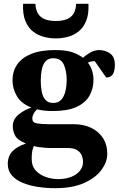

<svg xmlns="http://www.w3.org/2000/svg" viewBox="-20 -759 625 1012"><path d="M270 232.9Q225.1 232.9 180.9 226.3Q136.7 219.7 100.6 205.1Q64.5 190.4 42.7 165.8Q21 141.1 21 105Q21 64 45.9 38.1Q70.8 12.2 116.7 -2.4Q70.8 -21.5 59.1 -45.2Q47.4 -68.8 47.4 -93.3Q47.4 -130.4 77.9 -155.3Q108.4 -180.2 145.5 -191.9Q91.3 -213.4 68.6 -252.9Q45.9 -292.5 45.9 -335.9Q45.9 -382.8 70.3 -418.7Q94.7 -454.6 144.8 -474.9Q194.8 -495.1 270.5 -495.1Q325.7 -495.1 358.9 -484.4Q392.1 -473.6 417.5 -454.6Q433.6 -469.7 456.3 -482.4Q479 -495.1 503.4 -495.1Q533.2 -495.1 559.3 -477.8Q585.4 -460.4 585.4 -417Q585.4 -384.3 574.7 -367.4Q564 -350.6 539.6 -350.6L479.5 -436.5Q467.3 -436.5 458.7 -434.6Q450.2 -432.6 443.4 -428.7Q472.7 -389.6 472.7 -337.9Q472.7 -291.5 451.4 -254.2Q430.2 -216.8 383.3 -195.3Q336.4 -173.8 258.3 -173.8Q233.9 -173.8 213.9 -176Q193.8 -178.2 175.3 -182.6Q164.6 -173.3 157.5 -160.2Q150.4 -147 150.4 -133.3Q150.4 -113.3 173.3 -108.9Q196.3 -104.5 232.4 -104.5H368.2Q419.4 -104.5 459.5 -85.7Q499.5 -66.9 522.5 -31.7Q545.4 3.4 545.4 52.7Q545.4 94.2 515.4 135.7Q485.4 177.2 424.3 205.1Q363.3 232.9 270 232.9ZM284.7 185.1Q314.5 185.1 338.9 178.5Q363.3 171.9 380.9 159.7Q398.4 147.5 408 131.1Q417.5 114.7 417.5 95.2Q417.5 77.6 410.9 60.5Q404.3 43.5 386.5 32.2Q368.7 21 335.4 21H241.2Q233.9 21 216.8 19.8Q199.7 18.6 182.6 16.1Q165.5 13.7 158.2 10.3Q153.3 22.9 150.1 36.9Q147 50.8 147 78.1Q147 118.2 169.9 141.6Q192.9 165 225.1 175Q257.3 185.1 284.7 185.1ZM260.7 -216.3Q287.6 -216.3 303 -233.6Q318.4 -251 325 -278.8Q331.5 -306.6 331.5 -337.9Q331.5 -384.8 316.4 -418.5Q301.3 -452.1 260.7 -452.1Q233.9 -452.1 219.7 -435.5Q205.6 -418.9 200.2 -392.1Q194.8 -365.2 194.8 -334Q194.8 -302.7 200 -275.9Q205.1 -249 219.5 -232.7Q233.9 -216.3 260.7 -216.3ZM273.9 -556.6Q243.2 -556.6 211.9 -564.5Q180.7 -572.3 154.8 -592.3Q128.9 -612.3 114 -647.9Q99.1 -683.6 101.6 -738.8H166.5Q168 -707.5 180.2 -687.5Q192.4 -667.5 215.6 -658Q238.8 -648.4 273.9 -648.4Q309.1 -648.4 332.5 -658Q356 -667.5 367.9 -687.5Q379.9 -707.5 381.3 -738.8H446.3Q448.7 -683.6 433.8 -647.9Q418.9 -612.3 393.1 -592.3Q367.2 -572.3 335.9 -564.5Q304.7 -556.6 273.9 -556.6Z"/></svg>

Font: Gelasio
Style: Bold
Weight: 700
Designer: Eben Sorkin
Foundry: Eben Sorkin
Version: Version 1.008